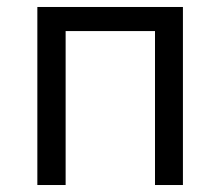

<svg xmlns="http://www.w3.org/2000/svg" viewBox="-20 -530 631 550"><path d="M87 -510V0H168V-441H424V0H504V-510Z"/></svg>

Font: Saira UNSAM
Style: Regular
Weight: 400
Designer: Hector Gatti with collaboration of the Omnibus-Type team
Foundry: Omnibus-Type
Version: Version 0.072;PS 000.072;hotconv 1.0.88;makeotf.lib2.5.64775